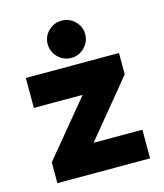

<svg xmlns="http://www.w3.org/2000/svg" viewBox="-104 -757 713 836"><g transform="rotate(-15 252.5 -339.5)"><path d="M51 0V-94L257 -343H37V-478H457V-382L249 -129H469V0ZM252 -511Q217 -511 192 -536Q167 -561 167 -596Q167 -630 192 -654.5Q217 -679 252 -679Q286 -679 311 -654.5Q336 -630 336 -596Q336 -561 311 -536Q286 -511 252 -511Z"/></g></svg>

Font: Lil Grotesk Black
Style: Regular
Weight: 900
Designer: Bastien Sozeau
Foundry: NBR — Bastien Sozeau
Version: Version 3.003; ttfautohint (v1.8.4.7-5d5b);gftools[0.9.33]